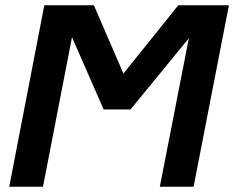

<svg xmlns="http://www.w3.org/2000/svg" viewBox="-20 -708 888 728"><path d="M586 0 696 -563 475 -293H373L253 -567L143 0H15L148 -688H336L448 -429L656 -688H848L714 0Z"/></svg>

Font: Libra Sans Modern
Style: Bold Italic
Weight: 700
Italic angle: -12°
Foundry: Stefan Peev, Context Ltd
Version: Version 1.000